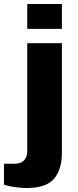

<svg xmlns="http://www.w3.org/2000/svg" viewBox="-73 -744 392 965"><path d="M64 -599V-724H238V-599ZM61 201Q36 201 2.5 196.5Q-31 192 -53 184V79H0Q32 79 48 62Q64 45 64 15V-527H238V24Q238 108 198.5 154.5Q159 201 61 201Z"/></svg>

Font: Archivo SemiExpanded ExtraBold
Style: Regular
Weight: 800
Width: 6
Designer: Hector Gatti
Foundry: Omnibus-Type
Version: Version 2.001; ttfautohint (v1.8.3)